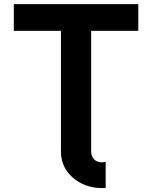

<svg xmlns="http://www.w3.org/2000/svg" viewBox="-20 -743 747 943"><path d="M499 51.3V180.2Q491.2 180.7 480 180.7Q426.3 180.7 380.6 158Q335 135.3 307.1 94.7Q279.3 54.2 279.3 0V-591.3H47.9V-722.7H659.2V-591.3H427.7V0Q427.7 23.9 441.9 39.1Q456.1 54.2 480 54.2Q490.7 54.2 499 51.3Z"/></svg>

Font: Giphurs
Style: Bold
Weight: 700
Version: Version 0.920; ttfautohint (v1.8.4.7-5d5b)